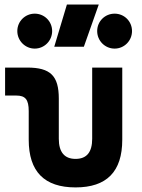

<svg xmlns="http://www.w3.org/2000/svg" viewBox="-20 -815 626 845"><path d="M312.5 9.8C449.7 9.8 518.1 -59.6 518.1 -200.2V-517.6H385.7V-204.1C385.7 -145.5 361.8 -115.7 312.5 -115.7C263.7 -115.7 238.8 -145.5 238.8 -204.1V-380.9C238.8 -481.4 202.1 -517.6 100.1 -517.6H2.4V-394.5H51.8C91.8 -394.5 106.4 -376.5 106.4 -326.2V-200.2C106.4 -59.6 175.3 9.8 312.5 9.8ZM218.8 -609.4H349.1L414.6 -794.9H274.4ZM484.4 -601.1C526.9 -601.1 561 -635.7 561 -678.2C561 -721.2 526.9 -754.9 484.4 -754.9C441.9 -754.9 407.7 -721.2 407.7 -678.2C407.7 -635.7 441.9 -601.1 484.4 -601.1ZM132.8 -601.1C175.3 -601.1 209.5 -635.7 209.5 -678.2C209.5 -721.2 175.3 -754.9 132.8 -754.9C90.8 -754.9 56.2 -721.2 56.2 -678.2C56.2 -635.7 90.8 -601.1 132.8 -601.1Z"/></svg>

Font: Cascadia Mono NF
Style: Bold
Weight: 700
Monospace: yes
Designer: Aaron Bell
Foundry: Saja Typeworks
Version: Version 2404.023